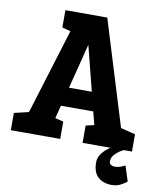

<svg xmlns="http://www.w3.org/2000/svg" viewBox="-93 -740 833 1003"><g transform="rotate(10 324.0 -238.5)"><path d="M43.3 0 248.7 -667H394L599.3 0H450.7L284.7 -654H358L192 0ZM165.3 -171.3V-271.3H477.3V-171.3ZM0 0V-91.7L100 -115L80 0ZM182 0 155.3 -118.3 262 -91.7V0ZM380.7 0V-91.7L480.7 -115L460.7 0ZM562.7 0 536 -118.3 642.7 -91.7V0ZM172 -667H252L271.3 -548.7L172 -575.3ZM599.3 0Q599.3 0 590.2 4.8Q581 9.7 568.7 18.8Q556.3 28 547.2 40.8Q538 53.7 538 69.7Q538 81.7 546.5 87.5Q555 93.3 568 93.3Q587 93.3 604.5 85.5Q622 77.7 622 77.7L648 158.3Q635 169.3 614.7 179.8Q594.3 190.3 568 190.3Q523 190.3 495.5 165.5Q468 140.7 468 88.3Q468 64.7 481 45.5Q494 26.3 511.7 12.5Q529.3 -1.3 542.3 -8.7Q555.3 -16 555.3 -16Z"/></g></svg>

Font: Epunda Slab Light
Style: Regular
Weight: 300
Designer: Simon Atzbach
Foundry: typofactur
Version: Version 1.102